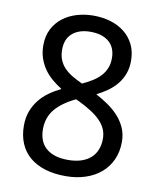

<svg xmlns="http://www.w3.org/2000/svg" viewBox="-83 -790 717 866"><g transform="rotate(10 275.5 -357.5)"><path d="M275.9 -725.1Q316.9 -725.1 353.3 -714.4Q389.6 -703.6 417.2 -682.1Q444.8 -660.6 460.9 -628.4Q477.1 -596.2 477.1 -553.2Q477.1 -520.5 467.3 -494.1Q457.5 -467.8 440.4 -446.5Q423.3 -425.3 399.9 -408.4Q376.5 -391.6 349.1 -377.9Q377.4 -362.8 404.5 -344.2Q431.6 -325.7 452.9 -302.5Q474.1 -279.3 487.1 -250.5Q500 -221.7 500 -186Q500 -141.1 483.6 -104.7Q467.3 -68.4 437.7 -43Q408.2 -17.6 366.9 -3.9Q325.7 9.8 275.9 9.8Q222.2 9.8 180.4 -3.4Q138.7 -16.6 110.1 -41.3Q81.5 -65.9 66.7 -101.6Q51.8 -137.2 51.8 -182.1Q51.8 -218.8 62.7 -248Q73.7 -277.3 92.3 -300.8Q110.8 -324.2 136.2 -342.3Q161.6 -360.4 189.9 -374Q166 -389.2 145 -407Q124 -424.8 108.6 -446.8Q93.3 -468.8 84.2 -495.4Q75.2 -522 75.2 -554.2Q75.2 -596.7 91.6 -628.7Q107.9 -660.6 135.7 -682.1Q163.6 -703.6 200 -714.4Q236.3 -725.1 275.9 -725.1ZM139.2 -181.2Q139.2 -155.3 147 -133.5Q154.8 -111.8 171.4 -96.4Q188 -81.1 213.4 -72.5Q238.8 -64 273.9 -64Q308.1 -64 334.2 -72.5Q360.4 -81.1 377.9 -96.9Q395.5 -112.8 404.3 -135.3Q413.1 -157.7 413.1 -185.1Q413.1 -210.4 403.6 -231Q394 -251.5 376.2 -269Q358.4 -286.6 333.5 -302.2Q308.6 -317.9 277.8 -333L263.2 -339.8Q201.7 -310.5 170.4 -272.7Q139.2 -234.9 139.2 -181.2ZM274.9 -650.9Q223.1 -650.9 192.6 -625Q162.1 -599.1 162.1 -549.8Q162.1 -522 170.7 -502Q179.2 -481.9 194.3 -466.3Q209.5 -450.7 230.7 -438.2Q252 -425.8 276.9 -414.1Q300.3 -424.8 321 -437.5Q341.8 -450.2 357.2 -466.3Q372.6 -482.4 381.3 -502.9Q390.1 -523.4 390.1 -549.8Q390.1 -599.1 359.4 -625Q328.6 -650.9 274.9 -650.9ZM472.2 -339.8Z"/></g></svg>

Font: Noto Sans Devanagari UI
Style: Regular
Weight: 400
Designer: Monotype Design Team
Foundry: Monotype Imaging Inc.
Version: Version 1.06